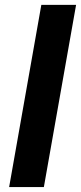

<svg xmlns="http://www.w3.org/2000/svg" viewBox="-20 -760 329 780"><path d="M17.1 0 147.9 -740.2H289.1L158.2 0Z"/></svg>

Font: SVN-Poppins SemiBold
Style: Italic
Weight: 600
Italic angle: -10°
Designer: Ninad Kale (Devanagari), Jonny Pinhorn (Latin)
Foundry: Indian Type Foundry
Version: Version 3.002 2017